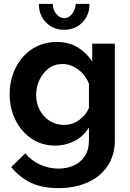

<svg xmlns="http://www.w3.org/2000/svg" viewBox="-20 -750 674 993"><path d="M266 3Q196 3 143 -33Q90 -69 60 -129.5Q30 -190 30 -262Q30 -338 61 -399.5Q92 -461 147 -497Q202 -533 274 -533Q335 -533 381 -505.5Q427 -478 457 -432V-524H574V-25Q574 53 536.5 108.5Q499 164 433 193.5Q367 223 283 223Q197 223 138.5 194.5Q80 166 38 114L111 43Q141 80 186.5 101Q232 122 283 122Q325 122 360.5 106.5Q396 91 418 58.5Q440 26 440 -25V-91Q414 -46 366.5 -21.5Q319 3 266 3ZM311 -104Q355 -104 390.5 -130Q426 -156 440 -192V-317Q422 -363 383.5 -391Q345 -419 303 -419Q262 -419 231.5 -396Q201 -373 184 -336.5Q167 -300 167 -258Q167 -215 186 -180Q205 -145 237.5 -124.5Q270 -104 311 -104ZM312 -656Q335 -656 352 -677Q369 -698 372 -730H443Q443 -672 406 -634Q369 -596 312 -596Q255 -596 218 -634Q181 -672 181 -730H253Q253 -700 271 -678Q289 -656 312 -656Z"/></svg>

Font: Raleway
Style: Bold
Weight: 700
Designer: Matt McInerney, Pablo Impallari, Rodrigo Fuenzalida
Foundry: Matt McInerney, Pablo Impallari, Rodrigo Fuenzalida
Version: Version 4.026